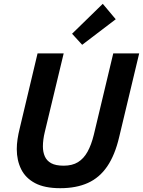

<svg xmlns="http://www.w3.org/2000/svg" viewBox="-20 -973 750 1007"><path d="M296 14Q214 14 164 -12.5Q114 -39 91 -85.5Q68 -132 68 -191Q68 -216 72 -243Q76 -270 83 -298L177 -693H314L215 -281Q210 -261 207.5 -241.5Q205 -222 205 -205Q205 -176 215 -153Q225 -130 248.5 -117Q272 -104 314 -104Q359 -104 389 -122.5Q419 -141 439 -177Q459 -213 472 -266L574 -693H710L605 -254Q583 -160 542.5 -100.5Q502 -41 441 -13.5Q380 14 296 14ZM411 -738 358 -796 519 -953 587 -872Z"/></svg>

Font: Ubuntu Sans
Style: Bold Italic
Weight: 700
Italic angle: -13.5°
Designer: Dalton Maag Ltd
Foundry: Dalton Maag Ltd
Version: Version 1.006